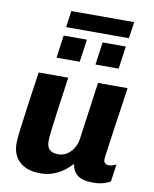

<svg xmlns="http://www.w3.org/2000/svg" viewBox="-94 -929 809 1010"><g transform="rotate(10 310.5 -424.5)"><path d="M190 10Q120 10 80.5 -25.5Q41 -61 41 -125Q41 -149 48 -203.5Q55 -258 66 -337Q77 -416 91 -511H249Q235 -411 225 -340Q215 -269 210 -226Q205 -183 205 -165Q205 -134 220.5 -119.5Q236 -105 266 -105Q293 -105 313.5 -118.5Q334 -132 347.5 -154Q361 -176 365 -201L408 -511H566Q559 -461 552.5 -417Q546 -373 540.5 -335Q535 -297 530.5 -265.5Q526 -234 522.5 -209.5Q519 -185 516.5 -167Q514 -149 512.5 -137.5Q511 -126 511 -121Q511 -107 519.5 -100.5Q528 -94 537 -94Q547 -94 558 -97.5Q569 -101 578 -105L565 -12Q553 -5 529.5 2.5Q506 10 471 10Q414 10 388.5 -11.5Q363 -33 358 -70Q345 -55 321.5 -36Q298 -17 265 -3.5Q232 10 190 10ZM192 -771 204 -859H540L527 -771ZM170 -604 187 -725H311L294 -604ZM378 -604 395 -725H519L502 -604Z"/></g></svg>

Font: Chivo Medium
Style: Bold Italic
Weight: 700
Italic angle: -8.05°
Version: Version 2.002